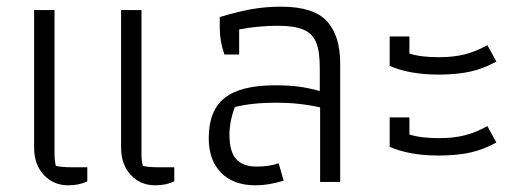

<svg xmlns="http://www.w3.org/2000/svg" viewBox="-20 -544 1576 574"><path d="M82 -103V-514H143V-84Q143 -64 147 -48Q166 -44 190 -44H241V-2Q217 10 184 10Q140 10 111 -21Q82 -52 82 -103ZM342 -103V-514H403V-84Q403 -64 407 -48Q426 -44 450 -44H501V-2Q477 10 444 10Q400 10 371 -21Q342 -52 342 -103Z M604 -131Q604 -214 652 -251.5Q700 -289 802 -289Q840 -289 869.5 -285.5Q899 -282 936 -272V-342Q936 -391 925 -417.5Q914 -444 887 -455.5Q860 -467 810 -467Q753 -467 695 -456V-381H651Q637 -420 637 -460V-493Q690 -509 731.5 -516.5Q773 -524 821 -524Q917 -524 957 -481Q997 -438 997 -354V0H937V-223Q874 -237 806 -237Q734 -237 682 -224Q666 -181 666 -141Q666 -91 686 -68.5Q706 -46 747 -46Q786 -46 813 -56L828 -4Q784 10 744 10Q678 10 641 -27.5Q604 -65 604 -131Z M1145 -347V-435H1204V-384Q1237 -373 1292 -373Q1336 -373 1369.5 -381.5Q1403 -390 1437 -409L1464 -360Q1424 -338 1384 -329.5Q1344 -321 1291 -321Q1205 -321 1145 -347ZM1145 -105V-193H1204V-142Q1237 -131 1292 -131Q1336 -131 1369.5 -139.5Q1403 -148 1437 -167L1464 -118Q1424 -96 1384 -87.5Q1344 -79 1291 -79Q1205 -79 1145 -105Z"/></svg>

Font: Athiti
Style: Regular
Weight: 400
Designer: CadsonDemak Team
Foundry: CadsonDemak
Version: Version 1.032